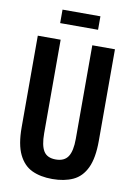

<svg xmlns="http://www.w3.org/2000/svg" viewBox="-93 -897 676 968"><g transform="rotate(10 244.5 -413.0)"><path d="M244 12Q183 12 139.5 -8.5Q96 -29 71.5 -79.5Q47 -130 47 -218V-687H164V-208Q164 -146 182 -117Q200 -88 244 -88Q288 -88 307 -117Q326 -146 326 -208V-687H442V-218Q442 -130 418 -79.5Q394 -29 349.5 -8.5Q305 12 244 12ZM147 -769V-838H341V-769Z"/></g></svg>

Font: Archivo ExtraCondensed SemiBold
Style: Regular
Weight: 600
Width: 2
Designer: Hector Gatti
Foundry: Omnibus-Type
Version: Version 2.001